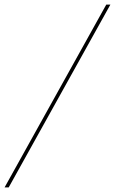

<svg xmlns="http://www.w3.org/2000/svg" viewBox="-59 -750 503 840"><path d="M424 -730 -21 70H-39L406 -730Z"/></svg>

Font: Kantumruy Pro Thin
Style: Italic
Weight: 250
Italic angle: -13°
Version: Version 1.002